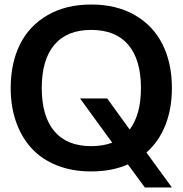

<svg xmlns="http://www.w3.org/2000/svg" viewBox="-20 -742 801 842"><path d="M733.9 80.1H615.2L541 -21Q470.7 9.8 379.9 9.8Q296.4 9.8 229.5 -16.8Q162.6 -43.5 118.4 -91.8Q74.2 -140.1 50.5 -207.3Q26.9 -274.4 26.9 -356Q26.9 -464.8 67.4 -546.9Q107.9 -628.9 188.5 -675.5Q269 -722.2 379.9 -722.2Q491.2 -722.2 571.8 -675.5Q652.3 -628.9 693.1 -546.9Q733.9 -464.8 733.9 -356Q733.9 -265.6 705.3 -193.4Q676.8 -121.1 622.1 -73.2ZM379.9 -101.1Q430.7 -101.1 472.2 -116.2L331.1 -310.1H450.2L548.8 -173.8Q598.1 -239.7 598.1 -356Q598.1 -480 542.7 -545.4Q487.3 -610.8 379.9 -610.8Q273.4 -610.8 218.3 -545.4Q163.1 -480 163.1 -356Q163.1 -231.9 218.3 -166.5Q273.4 -101.1 379.9 -101.1Z"/></svg>

Font: Creato Display
Style: Bold
Weight: 700
Version: Version 1.000